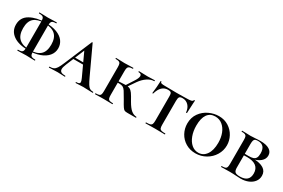

<svg xmlns="http://www.w3.org/2000/svg" viewBox="66 -1314 3162 2142"><g transform="rotate(30 1647.0 -242.5)"><path d="M33 -232Q33 -326 113.5 -371Q194 -416 311 -416Q396 -416 455.5 -393Q515 -370 545 -329.5Q575 -289 575 -237Q575 -181 539.5 -139Q504 -97 440.5 -74Q377 -51 294 -51Q171 -51 102 -99.5Q33 -148 33 -232ZM487 -233Q487 -322 440.5 -363.5Q394 -405 301 -405Q212 -405 167 -365.5Q122 -326 122 -238Q122 -148 168.5 -105.5Q215 -63 307 -63Q396 -63 441.5 -103.5Q487 -144 487 -233ZM194 -468Q191 -468 191 -474Q191 -480 194 -480L241 -479Q279 -477 304 -477Q330 -477 370 -479L415 -480Q418 -480 418 -474Q418 -468 415 -468Q386 -468 372 -462Q358 -456 353 -441Q348 -426 348 -396V-69Q348 -39 353 -25Q358 -11 372 -5.5Q386 0 415 0Q418 0 418 6Q418 12 415 12L369 11Q329 9 304 9Q280 9 240 11L193 12Q190 12 190 6Q190 0 193 0Q223 0 237 -5.5Q251 -11 256 -25Q261 -39 261 -69V-399Q261 -429 256 -443Q251 -457 237 -462.5Q223 -468 194 -468Z M780 -242H963L970 -219H765ZM1154 0Q1134 0 1092 -2Q1050 -4 1032 -4Q1015 -4 983 -2Q951 0 937 0Q933 0 933 -6Q933 -12 937 -12Q961 -12 971.5 -18Q982 -24 982 -37Q982 -51 967 -84L832 -376L869 -434L740 -123Q723 -81 723 -59Q723 -34 740.5 -23Q758 -12 794 -12Q799 -12 799 -6Q799 0 794 0Q780 0 754 -2Q726 -4 702 -4Q677 -4 643 -2Q613 0 594 0Q589 0 589 -6Q589 -12 594 -12Q625 -12 644 -21Q663 -30 679 -54.5Q695 -79 717 -132L865 -483Q867 -487 871 -487Q875 -487 876 -483L1037 -137Q1062 -83 1078.5 -57Q1095 -31 1111.5 -21.5Q1128 -12 1154 -12Q1158 -12 1158 -6Q1158 0 1154 0Z M1493 -109Q1458 -171 1441.5 -195.5Q1425 -220 1407.5 -229Q1390 -238 1359 -238Q1350 -238 1316 -236L1315 -254Q1343 -256 1353 -256Q1415 -260 1428 -260Q1464 -260 1484.5 -250Q1505 -240 1523 -215Q1541 -190 1575 -128Q1612 -64 1643 -39Q1674 -14 1711 -12Q1714 -12 1714 -6Q1714 0 1711 0H1601Q1576 0 1564.5 -5.5Q1553 -11 1538.5 -32Q1524 -53 1493 -109ZM1186 -12Q1216 -12 1230.5 -17Q1245 -22 1250 -36.5Q1255 -51 1255 -81V-387Q1255 -417 1250 -431Q1245 -445 1230.5 -450.5Q1216 -456 1187 -456Q1185 -456 1185 -462Q1185 -468 1187 -468L1235 -467Q1275 -465 1297 -465Q1323 -465 1363 -467L1409 -468Q1411 -468 1411 -462Q1411 -456 1409 -456Q1380 -456 1365.5 -450Q1351 -444 1346 -429.5Q1341 -415 1341 -385V-81Q1341 -51 1346 -36.5Q1351 -22 1365 -17Q1379 -12 1409 -12Q1411 -12 1411 -6Q1411 0 1409 0Q1379 0 1362 -1L1297 -2L1235 -1Q1217 0 1186 0Q1184 0 1184 -6Q1184 -12 1186 -12ZM1423 -247 1490 -351Q1522 -399 1522 -427Q1522 -456 1483 -456Q1480 -456 1480 -462Q1480 -468 1483 -468L1524 -467Q1564 -465 1597 -465Q1622 -465 1654 -467L1685 -468Q1688 -468 1688 -462Q1688 -456 1685 -456Q1642 -456 1598.5 -427Q1555 -398 1520 -349L1445 -240Z M1744 -332Q1743 -329 1738 -329Q1733 -329 1733 -332Q1737 -363 1741.5 -413.5Q1746 -464 1746 -490Q1746 -495 1751.5 -495Q1757 -495 1757 -490Q1757 -477 1772 -473.5Q1787 -470 1810 -470Q1896 -468 1961 -468L2048 -469Q2065 -470 2094 -470Q2132 -470 2151 -474.5Q2170 -479 2175 -494Q2176 -497 2181.5 -497Q2187 -497 2187 -494Q2187 -488 2185 -464Q2184 -439 2182 -401.5Q2180 -364 2179 -332Q2179 -329 2173 -329Q2167 -329 2167 -332Q2162 -386 2131.5 -418Q2101 -450 2056 -450Q2025 -450 2015 -437Q2005 -424 2005 -387V-81Q2005 -50 2010.5 -36Q2016 -22 2032 -17Q2048 -12 2083 -12Q2086 -12 2086 -6Q2086 0 2083 0Q2051 0 2032 -1L1959 -2L1889 -1Q1870 0 1836 0Q1834 0 1834 -6Q1834 -12 1836 -12Q1871 -12 1887.5 -17Q1904 -22 1910 -36.5Q1916 -51 1916 -81V-389Q1916 -416 1912.5 -428Q1909 -440 1899 -445Q1889 -450 1867 -450Q1778 -450 1744 -332Z M2240 -233Q2240 -310 2280 -366Q2320 -422 2382 -451Q2444 -480 2508 -480Q2579 -480 2633 -445.5Q2687 -411 2716.5 -356Q2746 -301 2746 -240Q2746 -173 2711 -115Q2676 -57 2615.5 -22.5Q2555 12 2483 12Q2412 12 2356.5 -21.5Q2301 -55 2270.5 -111Q2240 -167 2240 -233ZM2648 -217Q2648 -284 2627 -338Q2606 -392 2566.5 -424Q2527 -456 2474 -456Q2408 -456 2373.5 -406.5Q2339 -357 2339 -262Q2339 -191 2360.5 -133.5Q2382 -76 2420 -43Q2458 -10 2507 -10Q2571 -10 2609.5 -65Q2648 -120 2648 -217Z M3254 -142Q3254 -99 3229 -66Q3204 -33 3160.5 -14.5Q3117 4 3061 4Q3034 4 2998 1Q2984 0 2964 -1Q2944 -2 2920 -2L2859 -1Q2841 0 2810 0Q2808 0 2808 -6Q2808 -12 2810 -12Q2841 -12 2855 -17Q2869 -22 2874 -36.5Q2879 -51 2879 -81V-387Q2879 -417 2874 -431Q2869 -445 2855 -450.5Q2841 -456 2811 -456Q2809 -456 2809 -462Q2809 -468 2811 -468L2859 -467Q2899 -465 2920 -465Q2949 -465 2980 -468Q2991 -469 3011.5 -470Q3032 -471 3048 -471Q3121 -471 3162 -445.5Q3203 -420 3203 -373Q3203 -328 3165 -295.5Q3127 -263 3058 -249L3075 -260Q3162 -259 3208 -229Q3254 -199 3254 -142ZM2965 -385V-256L2929 -262Q2960 -259 3011 -259Q3049 -259 3071 -266Q3093 -273 3104.5 -292.5Q3116 -312 3116 -350Q3116 -458 3023 -458Q2999 -458 2987 -452.5Q2975 -447 2970 -431.5Q2965 -416 2965 -385ZM3162 -118Q3162 -241 3004 -241Q2959 -241 2929 -235L2965 -247V-81Q2965 -43 2980.5 -27.5Q2996 -12 3043 -12Q3162 -12 3162 -118Z"/></g></svg>

Font: Cormorant SC SemiBold
Style: Regular
Weight: 600
Designer: Christian Thalmann (Catharsis Fonts)
Foundry: Catharsis Fonts
Version: Version 4.000